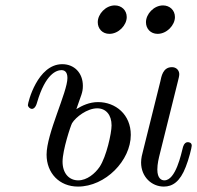

<svg xmlns="http://www.w3.org/2000/svg" viewBox="-20 -678 728 709"><path d="M341 -596C341 -572 358 -553 384 -553C418 -553 448 -585 448 -615C448 -641 428 -658 404 -658C370 -658 341 -626 341 -596ZM519 -596C519 -572 536 -553 562 -553C596 -553 626 -585 626 -615C626 -641 606 -658 582 -658C548 -658 519 -626 519 -596ZM83 -290C83 -284 90 -276 98 -276C104 -276 112 -281 117 -300C148 -406 189 -419 207 -419C216 -419 229 -415 229 -390C229 -338 152 -185 152 -107C152 -39 199 11 268 11C369 11 463 -85 463 -180C463 -255 407 -301 342 -301C310 -301 283 -288 262 -275C279 -326 286 -335 286 -361C286 -409 254 -441 210 -441C118 -441 83 -299 83 -290ZM211 -81C211 -124 241 -214 246 -223C260 -246 302 -278 339 -278C371 -278 392 -254 392 -215C392 -186 373 -100 348 -62C331 -37 301 -12 269 -12C235 -12 211 -38 211 -81ZM501 -78C501 -25 540 11 585 11C617 11 645 -7 666 -62C677 -89 688 -133 688 -140C688 -151 679 -153 673 -153C667 -153 660 -149 656 -136C649 -109 629 -12 587 -12C577 -12 561 -18 561 -52C561 -73 566 -93 571 -113L637 -378C639 -387 642 -396 642 -405C641 -421 629 -430 615 -430C581 -430 576 -395 572 -377L509 -124C505 -109 501 -94 501 -78Z"/></svg>

Font: CMU Serif
Style: Italic
Weight: 500
Italic angle: -14.04°
Version: Version 0.7.0